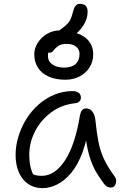

<svg xmlns="http://www.w3.org/2000/svg" viewBox="-20 -967 641 997"><path d="M201 10Q158 10 126.5 -11.5Q95 -33 78 -72Q61 -111 61 -163Q61 -210 75.5 -257.5Q90 -305 116 -347.5Q142 -390 179 -423Q216 -456 261 -475Q306 -494 358 -494Q376 -494 388 -485.5Q400 -477 400 -460Q400 -449 393 -441Q386 -433 370 -431Q298 -423 244.5 -382.5Q191 -342 161.5 -284Q132 -226 132 -163Q132 -131 137.5 -104.5Q143 -78 163 -36L117 -93Q139 -69 154 -61.5Q169 -54 197 -54Q265 -54 317.5 -134Q370 -214 395 -367Q398 -384 405.5 -394Q413 -404 428 -404Q448 -404 461 -386Q474 -368 476 -338Q482 -277 491.5 -229Q501 -181 521 -139Q541 -97 575 -51Q582 -42 583 -32Q584 -22 581 -13Q578 -4 571.5 1.5Q565 7 556 7Q543 7 535 1.5Q527 -4 519 -14Q500 -40 483 -67.5Q466 -95 452.5 -131.5Q439 -168 430 -219Q421 -270 419 -342L445 -341Q434 -245 409 -177.5Q384 -110 349.5 -69Q315 -28 276.5 -9Q238 10 201 10ZM320 -553Q268 -553 232 -569.5Q196 -586 177 -615.5Q158 -645 158 -685Q158 -717 176.5 -745.5Q195 -774 225 -791.5Q255 -809 290 -809Q307 -809 313.5 -801.5Q320 -794 320 -779Q320 -769 312.5 -762Q305 -755 285 -748Q252 -736 240.5 -719Q229 -702 229 -676Q229 -648 252.5 -632Q276 -616 312 -616Q352 -616 372.5 -634.5Q393 -653 393 -687Q393 -710 375.5 -724.5Q358 -739 327 -739Q296 -739 281 -727.5Q266 -716 257.5 -704.5Q249 -693 238 -693Q225 -693 219 -697Q213 -701 213 -715Q213 -751 241 -776.5Q269 -802 321 -802Q366 -802 398 -787Q430 -772 447 -746Q464 -720 464 -685Q464 -647 445 -617Q426 -587 393.5 -570Q361 -553 320 -553ZM294 -758Q278 -758 269 -762Q260 -766 260 -773Q260 -787 271.5 -796.5Q283 -806 304 -821Q331 -841 341 -857.5Q351 -874 358 -902Q365 -929 373.5 -938Q382 -947 394 -947Q416 -947 425.5 -936.5Q435 -926 435 -906Q435 -869 413 -835Q391 -801 358.5 -779.5Q326 -758 294 -758Z"/></svg>

Font: Shantell Sans Light
Style: Regular
Weight: 300
Designer: Stephen Nixon, Anya Danilova, Shantell Martin
Foundry: Arrow Type
Version: Version 1.011;[c5ecc13dd]